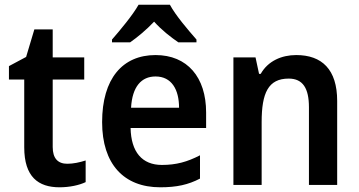

<svg xmlns="http://www.w3.org/2000/svg" viewBox="-20 -852 1524 816"><path d="M266 -156C226 -156 204 -179 204 -227V-514H338V-608H204V-727H126L91 -610L18 -571V-514H83V-226C83 -100 143 -56 233 -56C276 -56 317 -65 344 -78V-170C319 -162 292 -156 266 -156Z M702 -832H569C545 -789 491 -724 456 -684V-672H533C563 -693 601 -724 635 -760C667 -724 706 -694 738 -672H815V-684C779 -725 726 -787 702 -832ZM641 -618C501 -618 414 -518 414 -333C414 -155 506 -56 661 -56C731 -56 780 -67 830 -93V-192C776 -164 729 -151 668 -151C584 -151 537 -206 535 -308H856V-374C856 -524 776 -618 641 -618ZM641 -527C709 -527 741 -472 741 -394H537C542 -484 581 -527 641 -527Z M1239 -618C1177 -618 1119 -593 1088 -538H1081L1066 -608H972V-66H1092V-333C1092 -457 1120 -518 1207 -518C1267 -518 1293 -477 1293 -396V-66H1413V-423C1413 -557 1348 -618 1239 -618Z"/></svg>

Font: Noto Sans Malayalam UI SemiCondensed SemiBold
Style: Regular
Weight: 600
Width: 4
Designer: Jelle Bosma - Monotype Design Team
Foundry: Monotype Imaging Inc.
Version: Version 2.104